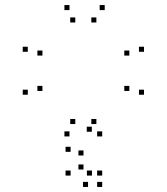

<svg xmlns="http://www.w3.org/2000/svg" viewBox="-20 -530 660 760"><path d="M384.5 10V-10H364.5V10ZM550 -155V-175H530V-155ZM550 -325V-345H530V-325ZM394.5 -490V-510H374.5V-490ZM255 -490V-510H235V-490ZM90 -325V-345H70V-325ZM90 -155V-175H70V-155ZM255 10V-10H235V10ZM148 -170V-190H128V-170ZM148 -310V-330H128V-310ZM278 -441V-461H258V-441ZM361.5 -441V-461H341.5V-441ZM492 -310V-330H472V-310ZM492 -170V-190H472V-170ZM361.5 -39V-59H341.5V-39ZM278 -39V-59H258V-39ZM259.5 165V145H239.5V165ZM328.5 210V190H308.5V210ZM384.5 210V190H364.5V210ZM384.5 165V145H364.5V165ZM344 165V145H324V165ZM310.5 141V121H290.5V141ZM310.5 85.5V65.5H290.5V85.5ZM384.5 10V-10H364.5V10ZM343.5 -8.5V-28.5H323.5V-8.5ZM259.5 71V51H239.5V71Z"/></svg>

Font: Monaspace Krypton Dots Var
Style: Regular
Weight: 400
Designer: Riley Cran and the Lettermatic Team
Version: Version 1.100 (Monaspace Krypton Dots)